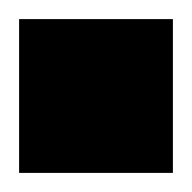

<svg xmlns="http://www.w3.org/2000/svg" viewBox="-20 -474 201 201"><path d="M0 -293V-454H161V-293Z"/></svg>

Font: Instrument Sans SemiCondensed
Style: Bold
Weight: 700
Width: 4
Designer: Rodrigo Fuenzalida
Foundry: fragTYPE
Version: Version 1.000;gftools[0.9.28]